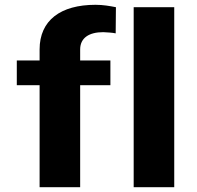

<svg xmlns="http://www.w3.org/2000/svg" viewBox="-20 -780 822 800"><path d="M410 -646C430 -645 448 -644 462 -641L463 -750C437 -755 410 -760 378 -760C232 -760 145 -695 145 -574V-528H50V-425H145V0H314V-425H440V-528H314V-574C314 -622 351 -646 410 -646ZM706 0V-750H537V0Z"/></svg>

Font: Asimov
Style: XWid
Weight: 500
Designer: Google
Version: Version 2.000980; 2014